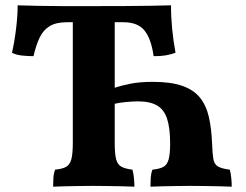

<svg xmlns="http://www.w3.org/2000/svg" viewBox="-20 -699 926 722"><path d="M179.8 3Q179.8 -14.2 180.8 -30.3Q181.8 -46.4 187.2 -61Q214.4 -63.6 228.7 -71.7Q243 -79.8 248.4 -100.7Q253.8 -121.6 253.8 -161.8V-631H411.4V-161.8Q411.4 -121.6 416.5 -101Q421.6 -80.4 436.2 -72.3Q450.8 -64.2 478 -61Q481.6 -48.8 483.5 -31.2Q485.4 -13.6 485.4 3Q467.6 2 440 1.5Q412.4 1 382.6 0.5Q352.8 0 329.6 0Q306.4 0 279.2 0.5Q252 1 225.9 1.5Q199.8 2 179.8 3ZM545.8 3Q545.8 -14.2 546.8 -30.3Q547.8 -46.4 553.2 -61Q579.2 -63.6 593.6 -71Q608 -78.4 613.9 -98.8Q619.8 -119.2 619.8 -158.8Q619.8 -217.8 608.3 -252.5Q596.8 -287.2 570.4 -302.5Q544 -317.8 498.8 -317.8Q479.2 -317.8 453.2 -315.3Q427.2 -312.8 406.6 -307.8V-367.6Q435 -377.2 470.3 -384.2Q505.6 -391.2 555.2 -391.2Q622.2 -391.2 664.9 -376.4Q707.6 -361.6 731.4 -332.5Q755.2 -303.4 765.1 -260.5Q775 -217.6 777.4 -161.8Q778.8 -121.2 782.3 -101.1Q785.8 -81 799.7 -72.9Q813.6 -64.8 844 -61Q847.6 -48.8 849.5 -31.2Q851.4 -13.6 851.4 3Q834 2 806.2 1.5Q778.4 1 748.4 0.5Q718.4 0 695.6 0Q672.8 0 645.4 0.5Q618 1 591.9 1.5Q565.8 2 545.8 3ZM106 -487.8Q84.8 -487.8 63 -490.1Q41.2 -492.4 25 -500.4Q34.4 -541.2 40.4 -590.5Q46.4 -639.8 46.4 -679Q82.8 -678 123.6 -677Q164.4 -676 215.8 -676Q267.2 -676 336.2 -676Q398.8 -676 450.8 -676.3Q502.8 -676.6 545 -677.3Q587.2 -678 623.2 -679Q622.8 -639.4 627.1 -593.3Q631.4 -547.2 640 -501Q623.6 -494.2 602.9 -490.8Q582.2 -487.4 557.6 -487.8Q548.8 -552.4 523.6 -583.9Q498.4 -615.4 444.6 -615.4H232.2Q190.8 -615.4 166.6 -600.6Q142.4 -585.8 128.9 -557.3Q115.4 -528.8 106 -487.8Z"/></svg>

Font: Vollkorn
Style: Regular
Weight: 400
Designer: Friedrich Althausen
Foundry: Friedrich Althausen
Version: Version 4.104